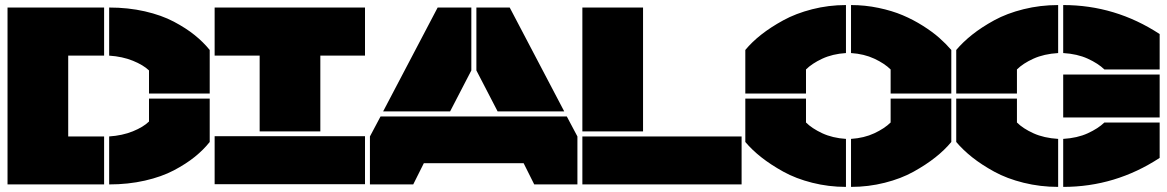

<svg xmlns="http://www.w3.org/2000/svg" viewBox="-20 -730 4620 760"><path d="M9.8 -700.2H392.1V-509.8H250V-189.9H392.1V0H9.8ZM412.1 0V-189.9Q464.4 -193.4 505.9 -210.2Q547.4 -227.1 569.8 -249V-339.8H810.1V-168Q785.2 -136.7 751 -109.1Q716.8 -81.5 668.5 -55.9Q620.1 -30.3 553.7 -15.1Q487.3 0 412.1 0ZM412.1 -509.8V-700.2Q487.3 -700.2 553.5 -685.1Q619.6 -669.9 668 -644.3Q716.3 -618.7 750.5 -591.1Q784.7 -563.5 810.1 -532.2V-359.9H569.8V-451.2Q547.4 -472.7 506.1 -489.5Q464.8 -506.3 412.1 -509.8Z M1424.8 -700.2V-509.8H1248V-210H1007.8V-509.8H829.6V-700.2ZM829.6 -1V-190.9H1424.8V-1Z M1845.7 -700.2V-451.2L1761.7 -289.1H1496.6L1712.4 -700.2ZM1444.3 0V-189.9L1486.3 -269H2223.6L2265.6 -189.9V0H2094.7L2052.7 -84H1657.7L1615.7 0ZM1865.7 -451.2V-700.2H1997.6L2213.4 -289.1H1949.7Z M2285.2 -210V-700.2H2525.4V-210ZM2285.2 0V-189.9H2915.5V0Z M3170.4 -359.9H2930.2V-532.2Q2956.5 -564 2993.4 -593Q3030.3 -622.1 3080.1 -649.4Q3129.9 -676.8 3194.8 -693.4Q3259.8 -710 3328.6 -710V-520Q3275.4 -516.6 3234.6 -497.6Q3193.8 -478.5 3170.4 -455.1ZM2930.2 -168V-339.8H3170.4V-245.1Q3193.8 -221.7 3234.6 -202.6Q3275.4 -183.6 3328.6 -180.2V9.8Q3259.8 9.8 3195.1 -6.6Q3130.4 -22.9 3080.6 -50.5Q3030.8 -78.1 2993.9 -107.2Q2957 -136.2 2930.2 -168ZM3348.6 9.8V-180.2Q3400.4 -183.6 3440.7 -202.4Q3481 -221.2 3505.4 -245.1V-339.8H3745.6V-168Q3719.2 -136.2 3682.6 -107.2Q3646 -78.1 3596.4 -50.5Q3546.9 -22.9 3482.2 -6.6Q3417.5 9.8 3348.6 9.8ZM3348.6 -520V-710Q3404.3 -710 3457.8 -698.7Q3511.2 -687.5 3553.2 -669.7Q3595.2 -651.9 3633.1 -627.9Q3670.9 -604 3697.5 -580.6Q3724.1 -557.1 3745.6 -532.2V-359.9H3505.4V-455.1Q3481 -479 3440.7 -497.8Q3400.4 -516.6 3348.6 -520Z M4005.4 -359.9H3765.1V-532.2Q3792 -564 3828.6 -593Q3865.2 -622.1 3915.5 -649.7Q3965.8 -677.2 4031.7 -693.6Q4097.7 -710 4168.5 -710V-520Q4112.3 -516.6 4070.8 -497.8Q4029.3 -479 4005.4 -455.1ZM3765.1 -168V-339.8H4005.4V-245.1Q4029.3 -221.2 4070.8 -202.4Q4112.3 -183.6 4168.5 -180.2V9.8Q4097.7 9.8 4031.7 -6.6Q3965.8 -22.9 3915.5 -50.5Q3865.2 -78.1 3828.6 -107.2Q3792 -136.2 3765.1 -168ZM4188.5 9.8V-180.2Q4244.6 -183.6 4285.6 -202.4Q4326.7 -221.2 4351.6 -245.1H4570.3V-105Q4395 9.8 4188.5 9.8ZM4188.5 -265.1V-435.1H4570.3V-265.1ZM4188.5 -520V-710Q4395 -710 4570.3 -595.2V-455.1H4351.6Q4326.7 -479 4285.6 -497.8Q4244.6 -516.6 4188.5 -520Z"/></svg>

Font: Nastup Basic
Style: Regular
Weight: 400
Designer: Maksym Kobuzan
Foundry: Zakznak
Version: Version 1.020;FEAKit 1.0